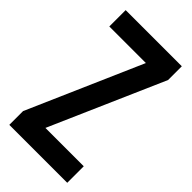

<svg xmlns="http://www.w3.org/2000/svg" viewBox="-223 -776 839 839"><g transform="rotate(45 196.0 -357.0)"><path d="M376 0V-102H139L370 -629V-714H23V-613H249L18 -85V0Z"/></g></svg>

Font: Noto Sans Gurmukhi UI ExtraCondensed SemiBold
Style: Regular
Weight: 600
Width: 2
Designer: Jelle Bosma - Monotype Design Team
Foundry: Monotype Imaging Inc.
Version: Version 2.004